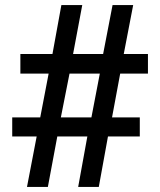

<svg xmlns="http://www.w3.org/2000/svg" viewBox="-20 -734 630 754"><path d="M124 -198 86 0H168L205 -198H323L287 0H368L404 -198H529V-273H420L452 -445H561V-522H466L503 -714H422L385 -522H267L303 -714H221L186 -522H60V-445H171L138 -273H28V-198ZM339 -273H219L253 -445H372Z"/></svg>

Font: Noto Serif Sinhala SemiCondensed Black
Style: Regular
Weight: 900
Width: 4
Designer: Jelle Bosma - Monotype Design Team
Foundry: Monotype Imaging Inc.
Version: Version 2.007